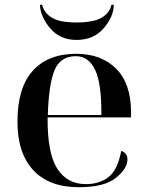

<svg xmlns="http://www.w3.org/2000/svg" viewBox="-20 -773 614 803"><path d="M310 10Q416 10 464.5 -29Q513 -68 513 -106Q513 -133 487 -142Q472 -62 434 -32.5Q396 -3 339 -3Q261 -3 219.5 -67.5Q178 -132 179 -282H528V-303Q528 -424 465.5 -486Q403 -548 299 -548Q181 -548 117 -477Q53 -406 53 -264Q53 -133 119 -61.5Q185 10 310 10ZM180 -292Q184 -423 208.5 -480.5Q233 -538 297 -538Q351 -538 378 -480.5Q405 -423 404 -292ZM300 -606Q371 -606 413 -654Q455 -702 456 -753H446Q439 -719 405 -699Q371 -679 300 -679Q231 -679 198 -698.5Q165 -718 156 -753H147Q149 -703 190 -654.5Q231 -606 300 -606Z"/></svg>

Font: Noto Serif Display Semi
Style: Regular
Weight: 600
Designer: Monotype Design Team
Foundry: Monotype Imaging Inc.
Version: Version 1.900